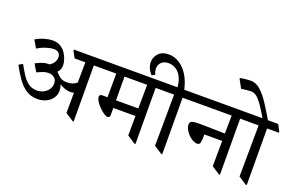

<svg xmlns="http://www.w3.org/2000/svg" viewBox="-108 -1342 2746 1787"><g transform="rotate(20 1265.5 -448.0)"><path d="M309 -71Q244 -71 195.5 -103.5Q147 -136 109 -190.5Q71 -245 36 -311L74 -333Q100 -286 127.5 -242.5Q155 -199 191 -171.5Q227 -144 279 -144Q312 -144 341.5 -158.5Q371 -173 390 -199Q409 -225 409 -260Q409 -297 384.5 -316Q360 -335 327 -335Q299 -335 269 -323.5Q239 -312 216 -301L173 -374Q200 -389 232.5 -401Q265 -413 299 -413Q304 -413 308 -413Q335 -430 349 -453.5Q363 -477 363 -501Q363 -527 347 -544Q331 -561 296 -561Q268 -561 224 -547.5Q180 -534 139 -508L95 -583Q139 -609 183.5 -621Q228 -633 260 -633Q306 -633 338 -613.5Q370 -594 390 -564Q410 -534 419.5 -502.5Q429 -471 429 -447Q429 -431 424 -413Q419 -395 400 -374Q406 -369 413 -360Q430 -341 452.5 -326Q475 -311 519 -311Q574 -311 612 -344L614 -545H507L473 -610V-620H781L815 -555V-545H698L700 10H690L610 -42L611 -243Q603 -240 594 -239Q585 -238 575 -238Q547 -238 519.5 -248Q492 -258 472 -271L468 -269Q474 -255 476.5 -240.5Q479 -226 479 -213Q479 -172 456.5 -140Q434 -108 396 -89.5Q358 -71 309 -71Z M865 -310H919L920 -545H793L759 -610V-620H1393L1427 -555V-545H1310L1312 10H1302L1222 -42L1223 -235H1004V-163Q1004 -138 981 -138Q966 -138 942.5 -153.5Q919 -169 895.5 -193Q872 -217 856 -242.5Q840 -268 840 -287Q840 -296 846 -303Q852 -310 865 -310ZM1226 -545H1002L1003 -310H1224Z M1579 15H1569L1489 -37L1493 -545H1405L1371 -610V-620H1500Q1493 -687 1470 -727Q1447 -767 1414.5 -785Q1382 -803 1347 -803Q1301 -803 1276 -778.5Q1251 -754 1251 -716Q1251 -690 1265 -659L1235 -642Q1210 -668 1197.5 -697.5Q1185 -727 1185 -756Q1185 -806 1220 -843Q1255 -880 1320 -880Q1377 -880 1426.5 -848.5Q1476 -817 1512.5 -758.5Q1549 -700 1566 -620H1660L1694 -555V-545H1577Z M2264 -545H2147L2149 10H2139L2059 -42L2061 -293H1885Q1885 -235 1879 -212Q1873 -189 1850 -189Q1829 -189 1805 -202Q1781 -215 1760.5 -236Q1740 -257 1727 -282Q1714 -307 1714 -330Q1714 -358 1736.5 -364.5Q1759 -371 1798 -371Q1816 -371 1857 -370.5Q1898 -370 1951.5 -368.5Q2005 -367 2061 -366L2063 -545H1672L1638 -610V-620H2230L2264 -555Z M2531 -545H2414L2416 15H2406L2326 -37L2330 -545H2242L2208 -610V-620H2341Q2298 -694 2268 -737Q2235 -782 2210 -800.5Q2185 -819 2157 -819Q2141 -819 2112.5 -816Q2084 -813 2061 -808L2015 -893L2016 -900Q2055 -907 2083 -909Q2111 -911 2120 -911Q2171 -911 2215 -873Q2259 -835 2304 -767Q2346 -703 2395 -620H2497L2531 -555Z"/></g></svg>

Font: Tiro Devanagari Sanskrit
Style: Regular
Weight: 400
Designer: Devanagari: John Hudson & Fiona Ross. Latin: John Hudson.
Foundry: Tiro Typeworks Ltd.
Version: Version 1.52